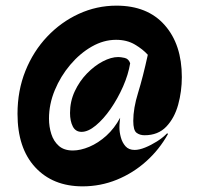

<svg xmlns="http://www.w3.org/2000/svg" viewBox="-20 -573 706 680"><path d="M272.5 87Q167 87 104.5 19.2Q42 -48.5 42 -170Q42 -252 70 -321.8Q98 -391.5 147 -443.2Q196 -495 259.2 -524Q322.5 -553 392.5 -553Q502.5 -553 563.2 -484.2Q624 -415.5 624 -300Q624 -249.5 611 -202.2Q598 -155 569 -124.5Q540 -94 492 -94Q475 -94 463.5 -102.8Q452 -111.5 452 -145Q452 -189.5 469 -244.2Q486 -299 503.5 -379Q486 -398.5 457.8 -415.2Q429.5 -432 391 -432Q347 -432 305 -408Q263 -384 228.8 -343.5Q194.5 -303 174 -253.5Q153.5 -204 153.5 -153Q153.5 -124 161.8 -98.2Q170 -72.5 188.5 -56.2Q207 -40 238 -40Q265 -40 296.5 -53.2Q328 -66.5 356.8 -92.5Q385.5 -118.5 405.5 -156Q405 -150.5 404 -141.5Q403 -132.5 403 -121Q403 -105 408 -86.5Q413 -68 424.5 -55Q436 -42 457 -42Q473 -42 494 -50.5Q515 -59 536 -72.2Q557 -85.5 572 -101L575 -98.5Q544.5 -43.5 498 -1.8Q451.5 40 393.8 63.5Q336 87 272.5 87ZM269 -106Q247.5 -106 237.8 -125.2Q228 -144.5 228 -173Q228 -214 244.8 -249.8Q261.5 -285.5 288 -312.8Q314.5 -340 344 -355.5Q373.5 -371 399 -371Q407 -371 421.2 -368Q435.5 -365 441 -349Q434.5 -309 415.8 -266.5Q397 -224 371.8 -187.5Q346.5 -151 319.2 -128.5Q292 -106 269 -106Z"/></svg>

Font: Cabin SemiCondensedMedium
Style: Regular
Weight: 500
Width: 4
Designer: Pablo Impallari
Foundry: Pablo Impallari. http://www.impallari.com Igino Marini. http://www.ikern.com
Version: Version 3.001